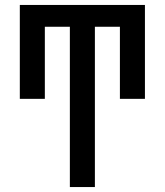

<svg xmlns="http://www.w3.org/2000/svg" viewBox="-20 -540 665 775"><path d="M262 215V-432H161V-141H60V-520H565V-141H464V-432H363V215Z"/></svg>

Font: Iosevka Custom Semibold
Style: Regular
Weight: 600
Designer: Belleve Invis
Foundry: Belleve Invis
Version: Version 27.0.2; ttfautohint (v1.8.4)